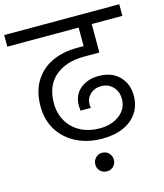

<svg xmlns="http://www.w3.org/2000/svg" viewBox="-159 -839 959 1120"><g transform="rotate(-15 320.5 -278.5)"><path d="M388 -498Q282 -498 216 -442.5Q150 -387 150 -281Q150 -220 177.5 -172Q205 -124 255.5 -97Q306 -70 372 -70Q445 -70 492.5 -107Q540 -144 540 -203Q540 -248 512 -277Q484 -306 440 -306Q402 -306 375.5 -281.5Q349 -257 349 -218Q349 -207 352 -199H289Q287 -217 287 -229Q287 -293 331 -330Q375 -367 443 -367Q520 -367 566 -321.5Q612 -276 612 -203Q612 -145 582.5 -100.5Q553 -56 499 -32Q445 -8 371 -8Q285 -8 216.5 -42Q148 -76 109 -138Q70 -200 70 -283Q70 -372 108 -434Q146 -496 212.5 -527Q279 -558 364 -558H404V-670H-27V-740H668V-670H483V-498ZM403 128Q403 151 387 167Q371 183 347 183Q323 183 307 167Q291 151 291 128Q291 104 307 87.5Q323 71 347 71Q371 71 387 87.5Q403 104 403 128Z"/></g></svg>

Font: MSTAGE
Style: Regular
Weight: 400
Designer: Ninad Kale (Devanagari), Jonny Pinhorn (Latin)
Foundry: Indian Type Foundry
Version: 4.004